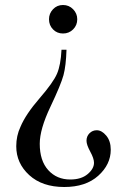

<svg xmlns="http://www.w3.org/2000/svg" viewBox="-20 -521 507 768"><path d="M232 -501Q256 -501 272.5 -484Q289 -467 289 -444Q289 -420 272.5 -403.5Q256 -387 232 -387Q208 -387 192 -403.5Q176 -420 176 -444Q176 -467 192 -484Q208 -501 232 -501ZM226 -322H246Q244 -258 234 -220.5Q224 -183 181.5 -93.5Q139 -4 139 54Q139 122 173 159.5Q207 197 261 197Q305 197 330.5 175.5Q356 154 356 130Q356 113 341 85.5Q326 58 326 42Q326 24 338 12Q350 0 367 0Q387 0 405 21.5Q423 43 423 78Q423 137 373 182Q323 227 237 227Q149 227 97 179.5Q45 132 45 64Q45 22 62 -14Q83 -64 138 -127.5Q193 -191 208 -226Q223 -261 226 -322Z"/></svg>

Font: MM Taunggyi
Style: Regular
Weight: 400
Designer: Khon Soe Zaw Thu
Version: Version 1.00 July 18, 2016, initial release